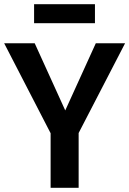

<svg xmlns="http://www.w3.org/2000/svg" viewBox="-22 -898 618 918"><path d="M432 -878H141V-787H432ZM436 -691 290 -370 144 -691H-2L220 -261V0H354V-262L576 -691Z"/></svg>

Font: Fira Sans Medium
Style: Regular
Weight: 500
Designer: Carrois Corporate & Edenspiekermann AG
Foundry: Carrois Corporate GbR & Edenspiekermann AG
Version: Version 4.203